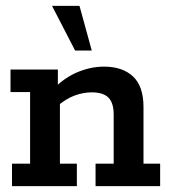

<svg xmlns="http://www.w3.org/2000/svg" viewBox="-20 -637 584 657"><path d="M21 0V-77H83V-322H16V-399H178V-338L165 -335Q203 -373 247.5 -391Q292 -409 336 -409Q399 -409 435 -375.5Q471 -342 471 -271V-77H528V0H307V-77H369V-245Q369 -285 351 -303Q333 -321 294 -321Q265 -321 235 -310Q205 -299 173 -271L185 -303V-77H243V0ZM237 -464 158 -617H252L294 -464Z"/></svg>

Font: Rokkitt SemiBold SemiBold
Style: Regular
Weight: 600
Version: Version 3.103